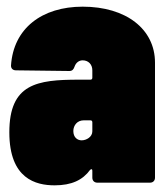

<svg xmlns="http://www.w3.org/2000/svg" viewBox="-20 -548 504 576"><path d="M228 -528C106 -528 20 -463 13 -351C13 -342 19 -337 28 -337L188 -335C197 -335 201 -340 204 -349C208 -360 217 -367 228 -367C245 -367 257 -355 257 -337V-315C257 -311 255 -309 251 -309H217C91 -309 8 -297 8 -151C8 -11 88 8 144 8C195 8 228 -8 250 -38C254 -42 257 -41 257 -36V-15C257 -6 263 0 272 0H430C439 0 445 -6 445 -15V-360C445 -461 358 -528 228 -528ZM225 -127C212 -127 200 -136 200 -155C200 -172 212 -187 231 -187H251C255 -187 257 -185 257 -181V-154C257 -137 239 -127 225 -127Z"/></svg>

Font: Barlow Condensed Black
Style: Regular
Weight: 900
Width: 3
Designer: Jeremy Tribby
Foundry: Tribby Type
Version: Version 1.422;hotconv 1.0.109;makeotfexe 2.5.65596